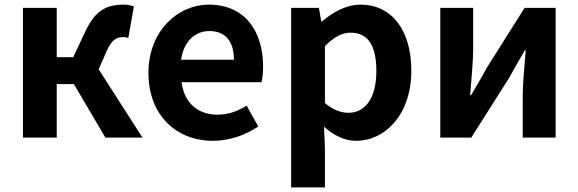

<svg xmlns="http://www.w3.org/2000/svg" viewBox="-20 -594 2497 829"><path d="M406 -295 440 -372C463 -426 486 -434 514 -434C522 -434 528 -432 534 -430L558 -566C546 -571 531 -574 516 -574C441 -574 391 -551 347 -455L296 -347H225V-560H79V0H225V-231H299L435 0H595Z M899 14C969 14 1040 -10 1095 -48L1045 -138C1005 -113 965 -99 919 -99C836 -99 776 -147 764 -239H1109C1113 -252 1116 -279 1116 -306C1116 -461 1036 -574 882 -574C748 -574 621 -461 621 -279C621 -95 743 14 899 14ZM762 -336C773 -418 825 -460 884 -460C956 -460 990 -412 990 -336Z M1237 215H1383V45L1379 -47C1422 -8 1469 14 1518 14C1641 14 1756 -97 1756 -289C1756 -461 1674 -574 1536 -574C1476 -574 1418 -542 1371 -502H1367L1357 -560H1237ZM1485 -107C1455 -107 1419 -118 1383 -149V-395C1422 -434 1456 -453 1494 -453C1571 -453 1605 -394 1605 -287C1605 -165 1553 -107 1485 -107Z M1881 0H2015L2179 -259C2197 -292 2227 -344 2246 -377H2250C2244 -307 2237 -233 2237 -176V0H2379V-560H2245L2081 -300C2064 -267 2033 -216 2014 -183H2010C2015 -252 2023 -327 2023 -383V-560H1881Z"/></svg>

Font: Source Han Sans Old Style Bold
Style: Regular
Weight: 700
Designer: Ryoko NISHIZUKA (kana & ideographs); Paul D. Hunt (Latin, Greek & Cyrillic); Wenlong ZHANG (bopomofo); Sandoll Communica
Foundry: Adobe Systems Incorporated
Version: Version 1.004;PS 1.004;hotconv 1.0.81;makeotf.lib2.5.63406